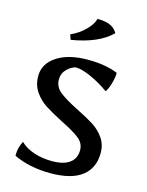

<svg xmlns="http://www.w3.org/2000/svg" viewBox="-112 -794 672 875"><g transform="rotate(15 224.0 -356.5)"><path d="M38 -25Q38 -46 42 -62Q46 -78 55 -95Q78 -71 118 -57.5Q158 -44 205 -44Q259 -44 287.5 -65Q316 -86 316 -125Q316 -158 288 -180Q260 -202 201 -231Q149 -258 118.5 -277.5Q88 -297 66 -328.5Q44 -360 44 -403Q44 -461 98.5 -497Q153 -533 245 -533Q328 -533 386 -509Q386 -487 378 -459Q370 -431 359 -415Q317 -445 272.5 -465Q228 -485 200 -485Q179 -481 159 -461Q139 -441 139 -413Q139 -377 168 -354Q197 -331 257 -301Q307 -276 337 -257Q367 -238 388.5 -208Q410 -178 410 -137Q410 -66 360.5 -27.5Q311 11 212 11Q112 11 38 -25ZM136 -624Q173 -640 202 -668.5Q231 -697 238 -724Q275 -724 298 -714Q321 -704 333 -682Q272 -621 144 -600Z"/></g></svg>

Font: Mirza
Style: Regular
Weight: 400
Designer: Arabic design by Kourosh Beigpour, Latin design by Eduardo Tunni, engineering by Lasse Fister
Version: Version 1.000